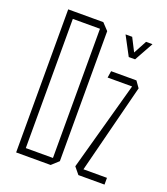

<svg xmlns="http://www.w3.org/2000/svg" viewBox="-130 -792 768 884"><g transform="rotate(20 254.0 -350.5)"><path d="M87 -667V-701H224L255 -668V-667ZM52 0V-34H220V0ZM52 -34V-701H87V-34ZM220 0V-667H255V-31L221 0ZM330 -468V-469L335 -501H459L455 -468ZM369 -30 330 -33V-34L459 -501L481 -470ZM357 0 330 -33H485V0ZM389 -590 340 -682V-683H372L419 -591ZM390 -590 440 -683H471V-682L420 -590Z"/></g></svg>

Font: Foldit ExtraLight
Style: Regular
Weight: 250
Version: Version 1.003